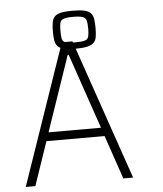

<svg xmlns="http://www.w3.org/2000/svg" viewBox="-57 -887 797 937"><g transform="rotate(-5 341.5 -418.5)"><path d="M31 0 268 -688H320L557 0H509L436 -214H151L78 0ZM165 -256H422L296 -624H291ZM333 -651Q298 -651 277 -655.5Q256 -660 245.5 -671Q235 -682 232 -699.5Q229 -717 229 -743Q229 -770 232 -788Q235 -806 245.5 -817Q256 -828 277 -832.5Q298 -837 333 -837Q368 -837 389.5 -832.5Q411 -828 421.5 -817Q432 -806 435 -788Q438 -770 438 -743Q438 -717 435 -699.5Q432 -682 421.5 -671.5Q411 -661 389.5 -656Q368 -651 333 -651ZM333 -682Q366 -682 380.5 -686.5Q395 -691 398.5 -704.5Q402 -718 402 -743Q402 -769 398.5 -782.5Q395 -796 380.5 -801.5Q366 -807 333 -807Q301 -807 286.5 -801.5Q272 -796 269 -782.5Q266 -769 266 -743Q266 -718 269 -704.5Q272 -691 286.5 -686.5Q301 -682 333 -682Z"/></g></svg>

Font: Saira SemiCondensed ExtraLight
Style: Regular
Weight: 250
Width: 4
Designer: Hector Gatti with collaboration of the Omnibus-Type team
Foundry: Omnibus-Type
Version: Version 1.101